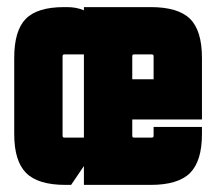

<svg xmlns="http://www.w3.org/2000/svg" viewBox="-20 -520 608 540"><path d="M164 0Q87 0 53.5 -33.5Q20 -67 20 -143V-357Q20 -434 52.5 -467Q85 -500 160 -500H169Q195 -500 216 -491V-500H352Q356 -500 360 -500H404Q481 -500 514.5 -467Q548 -434 548 -357V-184H352V-138Q352 -133 357 -133H407Q412 -133 412 -138V-163H548V-143Q548 -67 514.5 -33.5Q481 0 404 0H216V-53L180 0ZM412 -362Q412 -367 407 -367H357Q352 -367 352 -362V-297H412ZM161 -367Q156 -367 156 -362V-138Q156 -133 161 -133H216V-367Z"/></svg>

Font: Karantina
Style: Bold
Weight: 700
Designer: Rony Koch
Foundry: Rony Koch
Version: Version 1.000; ttfautohint (v1.8.3)